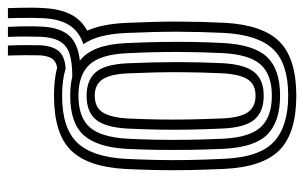

<svg xmlns="http://www.w3.org/2000/svg" viewBox="-163 -604 776 490"><g transform="rotate(-90 225.0 -359.0)"><path d="M225.8 9.2Q131 9.2 87.4 -33.2Q43.8 -75.8 39 -173.8Q36.8 -222.5 36 -264.6Q35.2 -306.8 36 -346.4Q36.8 -386 38.8 -427Q44 -523 86.5 -566.1Q129 -609.2 225.8 -609.2Q266.8 -609.2 297.8 -601.2Q313.2 -604 320.1 -613.8Q327 -623.5 328.8 -643.8Q329.2 -656 329.1 -680.9Q329 -705.8 328.2 -726.8H353.8Q354.8 -706.2 354.9 -681.6Q355 -657 354.5 -643.5Q352.2 -610.5 338.4 -595.9Q324.5 -581.2 294.8 -579.5Q266.2 -588.5 225.8 -588.5Q142.8 -588.5 105.9 -549.9Q69 -511.2 64.5 -425Q62.8 -388.8 61.9 -350.8Q61 -312.8 61.6 -269.5Q62.2 -226.2 64.8 -174Q69 -84 108.4 -47.8Q147.8 -11.5 225.8 -11.5Q308.2 -11.5 344.8 -50.2Q381.2 -89 386 -175Q388.8 -234.5 389 -291.8Q389.2 -349 385.8 -425.8Q384.2 -460.8 377.4 -487.9Q370.5 -515 357.2 -534.2Q389.2 -544.8 405.1 -569.1Q421 -593.5 423.5 -634.8Q424.2 -646.5 424.4 -664.1Q424.5 -681.8 424.2 -699.1Q424 -716.5 423.5 -726.8H449.2Q449.8 -716.8 450.1 -699.2Q450.5 -681.8 450.4 -663.6Q450.2 -645.5 449.2 -633.2Q446.8 -592.5 432.9 -565.8Q419 -539 391.8 -524.5Q408.5 -486.8 411.5 -426.8Q415 -352.2 414.9 -292.9Q414.8 -233.5 411.8 -173.8Q406.5 -76 363.4 -33.4Q320.2 9.2 225.8 9.2ZM225.8 -53.2Q280 -53.2 305.5 -82.1Q331 -111 334.5 -178.8Q337 -228.8 337.4 -289.5Q337.8 -350.2 334.2 -422.5Q331.2 -490.5 305.1 -518.6Q279 -546.8 225.8 -546.8Q170.8 -546.8 145.2 -518Q119.8 -489.2 116 -422Q114.2 -389.2 113.5 -351.2Q112.8 -313.2 113.2 -269.9Q113.8 -226.5 116 -177.8Q119.5 -109.2 145.9 -81.2Q172.2 -53.2 225.8 -53.2ZM225.8 -74Q185 -74 164.8 -97.8Q144.5 -121.5 142 -179Q140 -223.2 139.2 -263.4Q138.5 -303.5 139.2 -342.1Q140 -380.8 141.8 -420.8Q144.8 -477.2 164.2 -501.6Q183.8 -526 225.8 -526Q265.2 -526 285.5 -502.9Q305.8 -479.8 308.5 -421.8Q311.5 -354.5 311.5 -294.8Q311.5 -235 308.8 -180Q305.8 -122.8 286.2 -98.4Q266.8 -74 225.8 -74ZM225.8 -94.8Q255 -94.8 267.9 -115.6Q280.8 -136.5 283 -181.2Q285.5 -232.8 285.8 -290.1Q286 -347.5 282.8 -420.5Q281 -464.2 267.8 -484.8Q254.5 -505.2 225.8 -505.2Q196 -505.2 183 -484.6Q170 -464 167.5 -419.5Q165.8 -381 165.1 -344.1Q164.5 -307.2 165.1 -267.4Q165.8 -227.5 167.8 -180Q169.8 -134 183.6 -114.4Q197.5 -94.8 225.8 -94.8ZM225.8 -32.2Q160 -32.2 127 -64.5Q94 -96.8 90.2 -177Q88.2 -220.2 87.6 -262.8Q87 -305.2 87.6 -345.5Q88.2 -385.8 90 -422.8Q94.2 -499 125 -533.4Q155.8 -567.8 225.8 -567.8Q253.8 -567.8 274.2 -562.5Q311.2 -562.5 332.9 -569.6Q354.5 -576.8 364.6 -594.5Q374.8 -612.2 376.2 -643.8Q376.8 -658.2 376.8 -682.6Q376.8 -707 375.8 -726.8H401.5Q402.8 -698 402.9 -676.2Q403 -654.5 401.8 -636.2Q398.8 -591.8 378.4 -569.8Q358 -547.8 315.2 -543.2Q336 -527 346.9 -498.1Q357.8 -469.2 360 -425.5Q362.2 -377 362.9 -334.9Q363.5 -292.8 362.9 -254.2Q362.2 -215.8 360.2 -178Q356.2 -99.5 324.9 -65.9Q293.5 -32.2 225.8 -32.2Z"/></g></svg>

Font: Big Shoulders Inline Display Thin ExtraBold
Style: Regular
Weight: 800
Version: Version 2.002